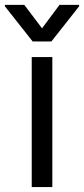

<svg xmlns="http://www.w3.org/2000/svg" viewBox="-62 -763 343 783"><path d="M67.4 -530.3H151.4V0H67.4ZM109.4 -647.5 180.7 -743.2H260.7V-737.3L147.5 -593.8H71.3L-42 -737.3V-743.2H37.1Z"/></svg>

Font: Pretendard
Style: Regular
Weight: 400
Designer: Base glyphs from Inter by Rasmus Andersson; Hangeul glyphs from Noto Sans CJK(Source Han Sans) by Jang Soo-young and Kan
Foundry: Kil Hyung-jin
Version: Version 1.309